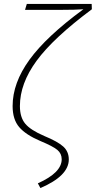

<svg xmlns="http://www.w3.org/2000/svg" viewBox="-20 -754 486 974"><path d="M185 200 172 176Q293 122 293 54Q293 25 271 6.5Q249 -12 184 -39Q111 -70 77.5 -109Q44 -148 44 -216Q44 -333 129.5 -451Q215 -569 403 -707Q361 -704 290 -704H107L116 -734H445L446 -707Q250 -561 165.5 -445.5Q81 -330 81 -216Q81 -159 108 -126.5Q135 -94 205 -64Q273 -36 301 -10.5Q329 15 329 55Q329 138 185 200Z"/></svg>

Font: Fira Sans UltraLight
Style: Italic
Weight: 200
Italic angle: -8°
Designer: Carrois Corporate & Edenspiekermann AG
Foundry: Carrois Corporate GbR & Edenspiekermann AG
Version: Version 4.203;PS 004.203;hotconv 1.0.88;makeotf.lib2.5.64775